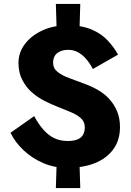

<svg xmlns="http://www.w3.org/2000/svg" viewBox="-20 -838 661 970"><path d="M262.2 -818 267.7 -637.3H380.2L385.5 -818ZM267.7 -62 262.2 112H385.5L380.2 -62ZM449 -489.3 576.5 -562.2Q555 -600.3 523.3 -634.3Q491.7 -668.2 442.3 -689.1Q392.8 -710 320.8 -710Q249.2 -710 193.1 -683.7Q137 -657.5 105.2 -614.7Q73.3 -571.8 73.3 -520.7Q73.3 -470.5 93.2 -433Q113.2 -395.5 142.3 -370.4Q171.5 -345.3 204.2 -328.7Q236.8 -312.2 262.8 -302Q304.3 -285.5 337 -271.8Q369.7 -258.2 389.1 -240.4Q408.5 -222.7 408.5 -194.2Q408.5 -172.7 399.3 -156.8Q390.2 -141 370.8 -133.3Q351.5 -125.7 322.2 -125.7Q285.2 -125.7 255.8 -139.3Q226.3 -153 201.1 -180.8Q175.8 -208.5 152.7 -251.3L33.2 -167.3Q55.2 -120.7 98.1 -79.8Q141 -39 197.5 -14.5Q254 10 317.8 10Q400.7 10 460.3 -14.2Q519.8 -38.5 553 -84.5Q586.2 -130.5 586.2 -196Q586.2 -241.2 571.3 -276.2Q556.5 -311.2 532.3 -337.6Q508.2 -364 476.3 -382.5Q444.5 -401 408.5 -414.2Q366.5 -430.2 330 -443.4Q293.5 -456.7 270.8 -474.8Q248.2 -492.8 248.2 -521.8Q248.2 -540 255.9 -554.2Q263.7 -568.5 281.3 -577.3Q299 -586.2 325.5 -586.2Q351.7 -586.2 374.2 -573.9Q396.7 -561.7 415.3 -540Q434 -518.3 449 -489.3Z"/></svg>

Font: Jost* Book
Style: Regular
Weight: 400
Version: Version 3.000